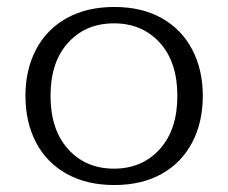

<svg xmlns="http://www.w3.org/2000/svg" viewBox="-20 -519 655 551"><path d="M53 -244Q53 -319 83.5 -377Q114 -435 171.5 -467Q229 -499 308 -499Q387 -499 444 -467Q501 -435 531.5 -377Q562 -319 562 -244Q562 -168 531.5 -110Q501 -52 444 -20Q387 12 308 12Q229 12 171.5 -20Q114 -52 83.5 -110Q53 -168 53 -244ZM489 -244Q489 -341 438.5 -396.5Q388 -452 307 -452Q226 -452 175.5 -396.5Q125 -341 125 -244Q125 -147 175.5 -91Q226 -35 307 -35Q388 -35 438.5 -91Q489 -147 489 -244Z"/></svg>

Font: Maitree
Style: Regular
Weight: 400
Designer: CadsonDemak Team
Foundry: CadsonDemak
Version: Version 1.001